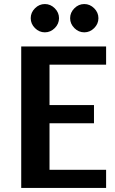

<svg xmlns="http://www.w3.org/2000/svg" viewBox="-20 -930 570 950"><path d="M251 -791Q230 -770 202 -770Q174 -770 153 -791Q132 -812 132 -840Q132 -868 153 -889Q174 -910 202 -910Q230 -910 251 -889Q272 -868 272 -840Q272 -812 251 -791ZM446 -791Q425 -770 397 -770Q369 -770 348 -791Q327 -812 327 -840Q327 -868 348 -889Q369 -910 397 -910Q425 -910 446 -889Q467 -868 467 -840Q467 -812 446 -791ZM85 0V-700H505V-610H225V-410H445V-320H225V-90H505V0Z"/></svg>

Font: Scada
Style: Bold
Weight: 700
Designer: Jovanny Lemonad
Foundry: Jovanny Lemonad
Version: Version 4.100;PS 004.100;hotconv 1.0.88;makeotf.lib2.5.64775